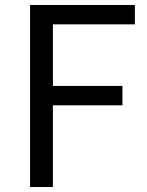

<svg xmlns="http://www.w3.org/2000/svg" viewBox="-20 -753 592 773"><path d="M101 -733H523V-655H193V-407H473V-329H193V0H101Z"/></svg>

Font: Merged Yaku Han JP
Style: Regular
Weight: 400
Designer: Ryoko NISHIZUKA 西塚涼子 (kana, bopomofo & ideographs); Paul D. Hunt (Latin, Greek & Cyrillic); Sandoll Communications 산돌커뮤니
Foundry: Adobe
Version: Version 2.004